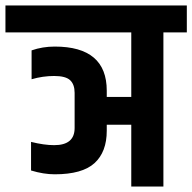

<svg xmlns="http://www.w3.org/2000/svg" viewBox="-55 -685 706 705"><path d="M219 -215V-344Q219 -375 202.5 -390.5Q186 -406 144 -406Q102 -406 61 -394V-500Q101 -514 146 -514Q337 -514 337 -352V-329H427V-566H-35V-665H631V-566H545V0H427V-227H337V-205Q337 -127 292 -86Q247 -45 146 -45Q105 -45 59 -59V-164Q107 -152 144 -152Q219 -152 219 -215Z"/></svg>

Font: Khand ExtraBold
Style: Regular
Weight: 800
Designer: Sanchit Sawaria and Jyotish Sonowal (Devanagari), Satya Rajpurohit (Latin)
Foundry: Indian Type Foundry
Version: Version 2.000;PS 1.0;hotconv 1.0.79;makeotf.lib2.5.61930